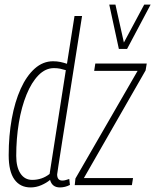

<svg xmlns="http://www.w3.org/2000/svg" viewBox="-20 -810 679 840"><path d="M242 10Q208 10 199 -23Q184 -10 161 0Q138 10 114 10Q68 10 43 -25Q18 -60 18 -131Q18 -216 31.5 -290.5Q45 -365 70.5 -421.5Q96 -478 132 -510Q168 -542 212 -542Q229 -542 243.5 -539Q258 -536 273 -531L306 -740H339Q308 -540 286.5 -407.5Q265 -275 253 -197Q241 -119 235.5 -84.5Q230 -50 230 -47Q230 -20 253 -20Q261 -20 268.5 -22.5Q276 -25 283 -27L286 -1Q265 10 242 10ZM121 -23Q164 -23 197 -49L268 -503Q255 -507 243 -509.5Q231 -512 216 -512Q179 -512 148.5 -481Q118 -450 96 -396Q74 -342 62.5 -273Q51 -204 51 -128Q51 -79 69.5 -51Q88 -23 121 -23ZM307 0 310 -29 582 -500H392L397 -532H622L617 -502L347 -31H562L557 0ZM639 -790 536 -596H500L458 -790H485L522 -624L611 -790Z"/></svg>

Font: Georama Condensed ExtraLight
Style: Italic
Weight: 200
Width: 3
Italic angle: -9°
Designer: Jean-Baptiste Levee
Foundry: Production Type
Version: Version 1.000